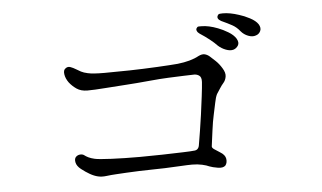

<svg xmlns="http://www.w3.org/2000/svg" viewBox="-42 -733 1085 646"><g transform="rotate(-5 500.0 -410.5)"><path d="M835 -585Q846 -588 851 -598.5Q856 -609 848 -622Q840 -634 821 -644Q802 -654 785 -659Q770 -664 756.5 -666.5Q743 -669 731 -669Q727 -669 721.5 -668.5Q716 -668 714 -664Q707 -653 723 -644Q745 -634 759.5 -626Q774 -618 785 -604Q795 -592 809.5 -586.5Q824 -581 835 -585ZM756 -544Q766 -547 772 -556.5Q778 -566 770 -580Q762 -593 744.5 -603.5Q727 -614 711 -620Q680 -632 656 -632Q652 -632 647 -632Q642 -632 640 -628Q636 -624 638.5 -618Q641 -612 647 -608Q684 -584 705 -562Q716 -552 730.5 -546.5Q745 -541 756 -544ZM688 -400Q694 -409 700 -418.5Q706 -428 713 -436Q720 -444 722 -456.5Q724 -469 714 -485Q705 -500 693.5 -511Q682 -522 675 -528Q667 -535 658 -537Q649 -539 637 -533Q610 -518 565 -513Q543 -511 495.5 -508.5Q448 -506 402 -505Q356 -504 317 -504Q278 -504 261 -508Q247 -511 238.5 -515.5Q230 -520 222 -525Q214 -530 204.5 -533.5Q195 -537 187 -530Q180 -525 182 -511Q184 -497 194 -483Q204 -470 218.5 -460Q233 -450 255 -450Q277 -450 316 -453Q355 -456 388 -458Q420 -460 462 -464Q504 -468 530 -469Q556 -470 580 -471Q604 -472 614 -472Q624 -473 633 -467.5Q642 -462 641 -445Q640 -429 636 -396.5Q632 -364 628 -335Q624 -305 620 -281.5Q616 -258 612 -233Q609 -217 593 -217Q587 -216 557 -215Q527 -214 486.5 -213Q446 -212 411 -212Q358 -212 315 -214Q272 -216 259 -219Q246 -222 238 -226Q230 -230 225 -234Q220 -238 211.5 -237.5Q203 -237 197 -231Q191 -225 193.5 -212.5Q196 -200 210 -189Q224 -178 238 -170Q252 -162 265 -159Q278 -156 293.5 -158Q309 -160 327 -161Q340 -162 361 -163Q382 -164 405 -165Q428 -166 446 -166Q464 -166 491 -167Q518 -168 544 -169.5Q570 -171 584 -171Q602 -171 617.5 -167.5Q633 -164 641 -160Q651 -156 669 -153Q687 -150 695 -158Q702 -167 700 -180.5Q698 -194 681 -204Q670 -211 662.5 -216Q655 -221 655 -226Q658 -248 662 -279Q666 -310 671 -332Q676 -354 679.5 -372Q683 -390 688 -400Z"/></g></svg>

Font: Hannari
Style: Regular
Weight: 400
Version: Version 1.12